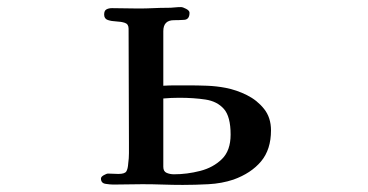

<svg xmlns="http://www.w3.org/2000/svg" viewBox="-20 -523 1040 542"><path d="M631 -143Q631 -194 612 -215.5Q593 -237 560 -242Q527 -247 486 -247Q475 -247 463.5 -246.5Q452 -246 441 -245V-52Q441 -39 450.5 -35Q460 -31 471 -31Q508 -31 545 -40.5Q582 -50 606.5 -74Q631 -98 631 -143ZM745 -155Q745 -101 717 -67.5Q689 -34 639 -16Q606 -5 568.5 -3Q531 -1 496 -1Q468 -1 439.5 -2Q411 -3 382 -3Q362 -3 341 -2.5Q320 -2 300 -2Q291 -2 278 -4Q265 -6 265 -19Q265 -24 273 -28.5Q281 -33 285 -33Q293 -33 300 -32.5Q307 -32 314 -32Q332 -32 336.5 -39Q341 -46 342 -62Q344 -76 344 -90.5Q344 -105 344 -119Q344 -200 343.5 -280.5Q343 -361 343 -442Q343 -455 332.5 -458.5Q322 -462 308.5 -462.5Q295 -463 284.5 -466.5Q274 -470 274 -482Q274 -493 280.5 -496.5Q287 -500 296 -500Q315 -500 333.5 -499.5Q352 -499 371 -499Q392 -499 412.5 -500Q433 -501 454 -501Q463 -501 472.5 -502Q482 -503 491 -503Q496 -503 505.5 -498Q515 -493 515 -487Q515 -468 500 -467Q485 -466 471 -466Q441 -466 441 -435V-281Q458 -282 476 -282Q494 -282 511 -282Q537 -282 564 -281Q591 -280 617 -275Q648 -269 677 -254.5Q706 -240 725.5 -215.5Q745 -191 745 -155Z"/></svg>

Font: Kaisei Tokumin
Style: Bold
Weight: 700
Designer: Font-Kai, 金井和夫
Foundry: KAZUO KANAI
Version: Version 5.003